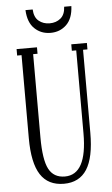

<svg xmlns="http://www.w3.org/2000/svg" viewBox="-59 -909 557 958"><g transform="rotate(-5 219.5 -430.0)"><path d="M106 -870.1H142.1Q144 -830.6 166.5 -812.3Q189 -793.9 221.2 -793.9Q253.4 -793.9 275.6 -812.3Q297.9 -830.6 299.8 -870.1H335.9Q333 -808.1 300.8 -777.1Q268.6 -746.1 221.2 -746.1Q173.8 -746.1 141.4 -777.1Q108.9 -808.1 106 -870.1ZM222.2 9.8Q143.1 9.8 105 -49.1Q66.9 -107.9 66.9 -231.9V-647.9H44.9V-680.2H147V-647.9H125V-231.9Q125 -119.1 149.4 -72.5Q173.8 -25.9 230 -25.9Q340.8 -25.9 340.8 -231.9V-647.9H318.8V-680.2H397V-647.9H375V-231.9Q375 -108.4 337.2 -49.3Q299.3 9.8 222.2 9.8Z"/></g></svg>

Font: Margherita Light
Style: Regular
Weight: 300
Designer: James Puckett
Foundry: Dunwich Type Founders
Version: Version 1.008;hotconv 1.0.109;makeotfexe 2.5.65596